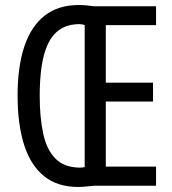

<svg xmlns="http://www.w3.org/2000/svg" viewBox="-20 -739 686 764"><path d="M293 -719Q310 -719 325 -717.5Q340 -716 354 -714H601V-639H401V-410H589V-335H401V-76H601V0H355Q340 1 324.5 3Q309 5 291 5Q209 5 155.5 -38Q102 -81 76 -162.5Q50 -244 50 -359Q50 -474 77 -554.5Q104 -635 158 -677Q212 -719 293 -719ZM294 -643Q248 -642 218 -621.5Q188 -601 170.5 -563.5Q153 -526 145.5 -474Q138 -422 138 -358Q138 -271 152 -207Q166 -143 200.5 -108Q235 -73 296 -72Q302 -72 307.5 -72.5Q313 -73 317 -74V-639Q313 -641 307 -642Q301 -643 294 -643Z"/></svg>

Font: Noto Sans Arabic ExtraCondensed
Style: Regular
Weight: 400
Width: 2
Designer: Monotype Design Team, Nadine Chahine, Nizar Qandah and Khaled Hosny
Foundry: Monotype Imaging Inc.
Version: Version 2.012